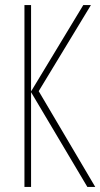

<svg xmlns="http://www.w3.org/2000/svg" viewBox="-20 -734 394 754"><path d="M323 0 102 -372V0H76V-714H102V-375L307 -714H337L132 -376L354 0Z"/></svg>

Font: Noto Sans Display Thin Cond
Style: Regular
Weight: 250
Width: 3
Designer: Monotype Design team
Foundry: Monotype Imaging Inc.
Version: Version 1.000